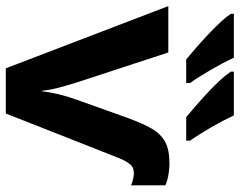

<svg xmlns="http://www.w3.org/2000/svg" viewBox="-100 -706 806 645"><g transform="rotate(90 302.5 -383.0)"><path d="M529.8 -549.8Q542 -549.8 563 -546.9Q584.5 -543.9 602.1 -536.1V-420.9Q588.9 -426.3 580.1 -427.7Q571.3 -430.2 562 -430.2Q539.6 -430.2 529.3 -414.6Q518.6 -400.4 511.2 -381.8L360.8 0H209L0 -545.9H155.8L255.9 -240.2Q268.6 -199.2 273.9 -178.2Q282.2 -146.5 284.2 -122.1H286.1Q288.6 -144 295.9 -176.8Q303.7 -208.5 314 -236.8L374 -404.8Q393.6 -458.5 410.2 -487.8Q428.2 -519.5 455.6 -535.2Q482.4 -549.8 529.8 -549.8ZM367.2 -766.1Q384.3 -729.5 407.2 -689.9Q434.6 -643.1 452.1 -619.1V-606H373Q356.4 -620.1 333.5 -639.6Q310.5 -659.7 287.6 -681.2Q267.6 -699.7 246.1 -723.1Q230.5 -740.2 220.2 -755.9V-766.1ZM173.3 -766.1Q190.4 -729.5 213.4 -689.9Q240.7 -643.1 258.3 -619.1V-606H179.2Q162.1 -620.1 139.6 -639.6Q116.7 -659.7 93.8 -681.2Q73.7 -699.7 52.2 -723.1Q35.2 -741.7 25.9 -755.9V-766.1Z"/></g></svg>

Font: Droid Sans Thai
Style: Bold
Weight: 700
Designer: Steve Matteson
Foundry: Ascender Corporation
Version: Version 1.00